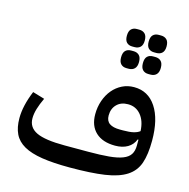

<svg xmlns="http://www.w3.org/2000/svg" viewBox="-131 -1059 1181 1199"><g transform="rotate(15 459.5 -460.0)"><path d="M425 12Q318 12 245 0.5Q172 -11 127 -36.5Q82 -62 62 -103.5Q42 -145 42 -205Q42 -285 83 -384L160 -361Q141 -321 131 -287.5Q121 -254 121 -225Q121 -166 176.5 -139.5Q232 -113 358 -113H511Q590 -113 644.5 -118Q699 -123 732.5 -136Q766 -149 780.5 -171.5Q795 -194 795 -229V-267H790Q776 -231 743 -212Q710 -193 663 -193Q582 -193 537.5 -234.5Q493 -276 493 -351Q493 -398 507.5 -439.5Q522 -481 547.5 -511.5Q573 -542 608 -559.5Q643 -577 685 -577Q776 -577 827.5 -499Q879 -421 879 -283Q879 -194 859.5 -137Q840 -80 789 -47Q738 -14 650 -1Q562 12 425 12ZM687 -298Q729 -298 754 -304Q779 -310 794 -322Q791 -387 759 -425.5Q727 -464 676 -464Q630 -464 603 -436.5Q576 -409 576 -365Q576 -330 599 -314Q622 -298 667 -298ZM748 -679Q725 -679 711.5 -693Q698 -707 698 -736Q698 -766 711.5 -779.5Q725 -793 748 -793H763Q786 -793 800 -779.5Q814 -766 814 -736Q814 -707 800 -693Q786 -679 763 -679ZM748 -819Q725 -819 711.5 -832.5Q698 -846 698 -875Q698 -905 711.5 -918.5Q725 -932 748 -932H763Q786 -932 800 -918.5Q814 -905 814 -875Q814 -846 800 -832.5Q786 -819 763 -819ZM607 -679Q584 -679 570.5 -693Q557 -707 557 -736Q557 -766 570.5 -779.5Q584 -793 607 -793H622Q645 -793 659 -779.5Q673 -766 673 -736Q673 -707 659 -693Q645 -679 622 -679ZM607 -819Q584 -819 570.5 -832.5Q557 -846 557 -875Q557 -905 570.5 -918.5Q584 -932 607 -932H622Q645 -932 659 -918.5Q673 -905 673 -875Q673 -846 659 -832.5Q645 -819 622 -819Z"/></g></svg>

Font: IBM Plex Arabic Medium
Style: Regular
Weight: 500
Designer: Mike Abbink, Paul van der Laan, Pieter van Rosmalen, Wael Morcos, Khajak Apelian
Foundry: Bold Monday
Version: Version 1.0